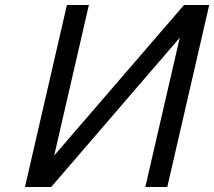

<svg xmlns="http://www.w3.org/2000/svg" viewBox="-20 -749 858 769"><path d="M248 -729H336L197 -126L717 -729H818L650 0H562L700 -598L185 0H80Z"/></svg>

Font: Miedinger
Style: Italic
Weight: 400
Italic angle: -13°
Version: Version 001.000